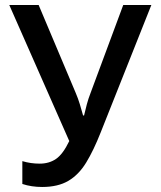

<svg xmlns="http://www.w3.org/2000/svg" viewBox="-20 -734 640 765"><path d="M148 11Q127 11 107 8Q87 5 69 -1V-92Q102 -82 138 -82Q176 -82 203.5 -101Q231 -120 256 -172L17 -714H134L282 -363Q291 -342 298 -319Q305 -296 311 -274H315Q320 -296 326 -318.5Q332 -341 341 -364L471 -714H583L381 -206Q353 -135 323.5 -86.5Q294 -38 252.5 -13.5Q211 11 148 11Z"/></svg>

Font: Noto Sans Mono Medium
Style: Regular
Weight: 500
Designer: Monotype Design Team
Foundry: Monotype Imaging Inc.
Version: Version 2.014